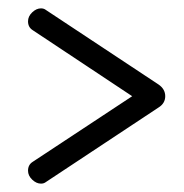

<svg xmlns="http://www.w3.org/2000/svg" viewBox="-20 -507 439 459"><path d="M359 -250 90 -72Q85 -68 78 -68Q67 -68 57 -77.5Q47 -87 47 -99Q47 -113 58 -120L296 -277L58 -435Q47 -442 47 -456Q47 -468 57 -477.5Q67 -487 78 -487Q85 -487 90 -483L359 -305Q375 -294 375 -277Q375 -260 359 -250Z"/></svg>

Font: Dosis
Style: Regular
Weight: 400
Designer: Edgar Tolentino, Pablo Impallari, Igino Marini
Foundry: Edgar Tolentino, Pablo Impallari, Igino Marini
Version: Version 1.007